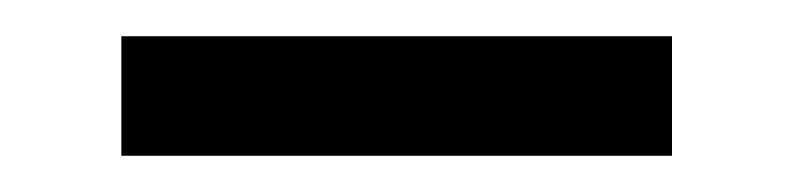

<svg xmlns="http://www.w3.org/2000/svg" viewBox="-20 -651 438 106"><path d="M47 -631H351V-565H47Z"/></svg>

Font: Niramit
Style: Regular
Weight: 400
Version: Version 1.000; ttfautohint (v1.6)